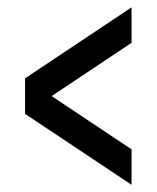

<svg xmlns="http://www.w3.org/2000/svg" viewBox="-20 -606 431 528"><path d="M341.8 -585.9V-488.3L122.1 -341.8L341.8 -195.3V-97.7L48.8 -293V-390.6Z"/></svg>

Font: BabelStone Runic Dotted
Style: Regular
Weight: 400
Designer: Andrew West
Foundry: BabelStone
Version: Version 3.003 March 14, 2022